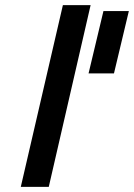

<svg xmlns="http://www.w3.org/2000/svg" viewBox="-20 -728 522 748"><path d="M482 -685 424 -442H325L383 -685ZM61 0 225 -708H333L170 0Z"/></svg>

Font: Titillium Web SemiBold
Style: Italic
Weight: 600
Italic angle: -13°
Version: Version 1.002;PS 57.000;hotconv 1.0.70;makeotf.lib2.5.55311